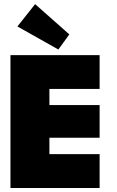

<svg xmlns="http://www.w3.org/2000/svg" viewBox="-20 -934 581 954"><path d="M32 -660H475V-492H225.5V-412H475V-249.5H225.5V-168H475V0H32ZM270 -688 66.5 -802.5 154.5 -913.5 324.5 -763Z"/></svg>

Font: League Spartan Thin Black
Style: Regular
Weight: 900
Version: Version 2.002